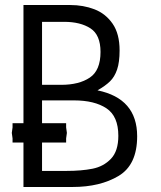

<svg xmlns="http://www.w3.org/2000/svg" viewBox="-20 -745 640 765"><path d="M73.5 -177H30V-193.5L27 -215.5L30 -237.5V-254H73.5V-725H259.5Q312 -725 356.2 -708Q400.5 -691 428.5 -650.8Q456.5 -610.5 456.5 -544Q456.5 -497 446.5 -467.8Q436.5 -438.5 418.2 -420.8Q400 -403 368.5 -385Q526.5 -352.5 526.5 -202Q526.5 -88.5 452.8 -44.2Q379 0 269.5 0H73.5ZM451.5 -204Q451.5 -282 404 -313.5Q356.5 -345 274.5 -345H147.5V-254H243.5V-237.5L246.5 -215.5L243.5 -193.5V-177H147.5V-64H243.5Q305 -64 348.8 -72.8Q392.5 -81.5 422 -112.2Q451.5 -143 451.5 -204ZM380.5 -538Q380.5 -606 340.5 -632Q300.5 -658 235.5 -658H147.5V-407H223.5Q295 -407 337.8 -435.8Q380.5 -464.5 380.5 -538Z"/></svg>

Font: JuliaMono Light
Style: Regular
Weight: 300
Monospace: yes
Designer: cormullion
Foundry: corm
Version: Version 0.054; ttfautohint (v1.8.4)